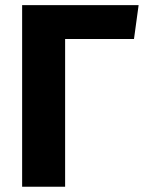

<svg xmlns="http://www.w3.org/2000/svg" viewBox="-20 -713 550 733"><path d="M64.5 0V-693.4L228.6 -598.7V0ZM64.5 -693.4H509.2L491.5 -564H212.6Z"/></svg>

Font: Fira Sans Variable
Style: Regular
Weight: 400
Designer: Carrois Corporate & Edenspiekermann AG
Foundry: Carrois Corporate GbR & Edenspiekermann AG
Version: Version 4.202